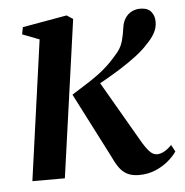

<svg xmlns="http://www.w3.org/2000/svg" viewBox="-44 -579 609 633"><g transform="rotate(-5 260.0 -263.0)"><path d="M39 0 103.5 -463.5 47.5 -485 52 -508.5 199 -534.5 219.5 -521 146.5 0ZM391 10.5Q369.5 10.5 354.2 3.2Q339 -4 328 -18.5Q317 -33 307 -55L195.5 -272.5Q229.5 -293.5 257 -311.5Q284.5 -329.5 306.2 -348.2Q328 -367 345.5 -388Q366.5 -410 373 -434.2Q379.5 -458.5 381.5 -476.5Q384 -496.5 392.8 -509.5Q401.5 -522.5 414.5 -529Q427.5 -535.5 441.5 -535.5Q467 -535.5 478.2 -522Q489.5 -508.5 489.5 -489Q490 -469.5 480 -451.2Q470 -433 453.5 -417Q438.5 -399.5 413.2 -380.2Q388 -361 358.5 -342.5Q329 -324 300.8 -308.2Q272.5 -292.5 250 -281.5L282 -315.5L405.5 -102.5Q418 -80.5 430.2 -66.5Q442.5 -52.5 456.5 -52.5Q466.5 -52.5 478.8 -58.5Q491 -64.5 505 -79L517 -56.5Q507.5 -42 489.5 -26.5Q471.5 -11 446.5 -0.2Q421.5 10.5 391 10.5Z"/></g></svg>

Font: Merriweather 96pt Medium
Style: Italic
Weight: 500
Italic angle: -7.8°
Version: Version 2.101